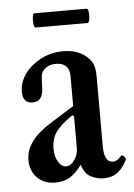

<svg xmlns="http://www.w3.org/2000/svg" viewBox="-46 -596 448 643"><g transform="rotate(-5 178.0 -274.5)"><path d="M115 11Q77 11 54 -12Q31 -35 31 -73Q31 -137 119 -191L196 -239V-339Q196 -385 150 -385Q118 -385 103 -360Q99 -353 98 -312Q98 -263 62 -263Q29 -263 29 -301Q29 -334 49.5 -362Q70 -390 104 -407.5Q138 -425 178 -425Q225 -425 254 -401Q268 -390 275.5 -375Q283 -360 283 -329V-97Q283 -42 313 -42Q327 -42 341 -59Q344 -63 351.5 -55.5Q359 -48 355 -43Q340 -14 321.5 -1.5Q303 11 277 11Q257 11 235.5 1Q214 -9 204 -41Q184 -13 163 -1Q142 11 115 11ZM155 -40Q171 -40 183.5 -58Q196 -76 196 -97V-205L191 -209Q149 -180 133.5 -157.5Q118 -135 118 -102Q118 -76 129 -58Q140 -40 155 -40ZM94 -512Q89 -512 87.5 -524Q86 -536 87.5 -548Q89 -560 94 -560H269Q274 -560 275.5 -548Q277 -536 275 -524Q273 -512 268 -512Z"/></g></svg>

Font: Junicode Two Beta Condensed Medium
Style: Regular
Weight: 500
Width: 3
Designer: Peter S. Baker
Foundry: Briery Creek Software
Version: Version 1.053; ttfautohint (v1.8.4)